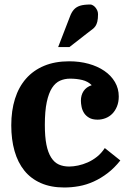

<svg xmlns="http://www.w3.org/2000/svg" viewBox="-20 -822 571 852"><path d="M287 -550Q224 -550 176 -530Q128 -510 95.5 -473Q63 -436 46.5 -383.5Q30 -331 30 -266Q30 -203 44.5 -152Q59 -101 88 -65Q117 -29 161.5 -9.5Q206 10 265 10Q298 10 331 4Q364 -2 396 -16.5Q428 -31 458 -54Q488 -77 514 -110L445 -165Q430 -142 410.5 -126.5Q391 -111 369.5 -101.5Q348 -92 326.5 -87.5Q305 -83 287 -83Q261 -83 241 -92Q221 -101 207 -123Q193 -145 186 -180Q179 -215 179 -268Q179 -329 187.5 -369Q196 -409 211 -432Q226 -455 246.5 -464Q267 -473 291 -473Q320 -473 345 -467Q370 -461 387 -444Q363 -436 351 -418Q339 -400 339 -375Q339 -363 342 -348Q345 -333 353 -320.5Q361 -308 375.5 -299.5Q390 -291 413 -291Q431 -291 448 -297.5Q465 -304 478 -317Q491 -330 499 -349.5Q507 -369 507 -394Q507 -429 490 -458Q473 -487 443 -507.5Q413 -528 373 -539Q333 -550 287 -550ZM272 -701 238 -613H288L374 -680Q383 -687 390.5 -692.5Q398 -698 403.5 -706Q409 -714 412 -726.5Q415 -739 415 -759Q415 -769 411 -777Q407 -785 402 -790.5Q397 -796 391 -799Q385 -802 382 -802Q352 -802 335 -796.5Q318 -791 307.5 -779Q297 -767 290 -747.5Q283 -728 272 -701Z"/></svg>

Font: GradeGX
Style: Regular
Weight: 100
Width: 1
Designer: Adam Twardoch
Foundry: Adam Twardoch
Version: Version 2.002; DEVELOPMENT